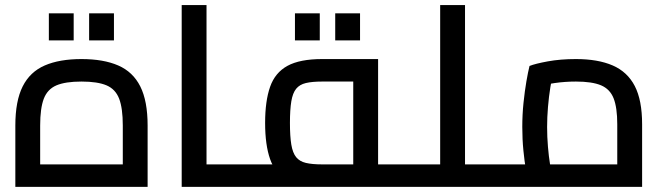

<svg xmlns="http://www.w3.org/2000/svg" viewBox="-20 -731 2605 751"><path d="M40 0V-240Q40 -336 68.7 -393Q97.4 -450 155.1 -475Q212.8 -500 298.7 -500Q384.6 -500 442.3 -475Q500 -450 528.7 -393Q557.4 -336 557.4 -240V0ZM137.1 -45.1 85.1 -88H512.3L460.3 -45.1V-240Q460.3 -307.6 446.1 -344.8Q431.8 -382.1 396.8 -397.1Q361.7 -412 298.7 -412Q235.7 -412 200.7 -397.1Q165.6 -382.1 151.3 -344.8Q137.1 -307.6 137.1 -240ZM171.1 -573V-678.8H268.2V-573ZM328.6 -573V-678.8H425.7V-573Z M787.8 0V-88H918.6V0ZM690.7 0V-711.2H787.8V0ZM918.6 0V-88Q931.3 -88 935 -76.1Q938.6 -64.2 938.6 -44Q938.6 -23.8 935 -11.9Q931.3 0 918.6 0Z M1458.9 0V-88H1570.8V0ZM919 0V-88H1421.2L1361.7 -37.7V-454.9L1413.8 -412H1240Q1201 -412 1176.4 -406.2Q1151.9 -400.4 1138.4 -383.8Q1124.9 -367.1 1119.5 -334.9Q1114.1 -302.6 1114.1 -250Q1114.1 -197.4 1119.5 -165.1Q1124.9 -132.9 1138.4 -116.2Q1151.9 -99.6 1176.4 -93.8Q1201 -88 1240 -88V0Q1153 0 1104.5 -26.5Q1056 -53 1036.5 -108.5Q1017 -164 1017 -250Q1017 -336 1036.5 -391.5Q1056 -447 1104.5 -473.5Q1153 -500 1240 -500H1458.9V0ZM919 0Q906.6 0 902.8 -11.9Q899 -23.8 899 -44Q899 -64.2 902.8 -76.1Q906.6 -88 919 -88ZM1570.8 0V-88Q1583.5 -88 1587.2 -76.1Q1590.8 -64.2 1590.8 -44Q1590.8 -23.8 1587.2 -11.9Q1583.5 0 1570.8 0ZM1133.7 -573V-678.8H1230.8V-573ZM1291.2 -573V-678.8H1388.3V-573Z M1798.9 0V-88H1910.8V0ZM1701.7 0V-711.2H1798.9V0ZM1571 0V-88H1701.7V0ZM1571 0Q1558.6 0 1554.8 -11.9Q1551 -23.8 1551 -44Q1551 -64.2 1554.8 -76.1Q1558.6 -88 1571 -88ZM1910.8 0V-88Q1923.5 -88 1927.2 -76.1Q1930.8 -64.2 1930.8 -44Q1930.8 -23.8 1927.2 -11.9Q1923.5 0 1910.8 0Z M1911 0V-88H2491.6L2394.4 0V-245Q2394.4 -309.9 2380.2 -346.2Q2366 -382.5 2330.9 -397.3Q2295.8 -412 2232.8 -412Q2190.2 -412 2149.9 -406.2Q2109.5 -400.3 2085.9 -391.2L2144.8 -450.6Q2138.5 -425.4 2132.6 -389.2Q2126.8 -352.9 2123.4 -312.6Q2120 -272.2 2120 -234.3Q2120 -195.3 2123.3 -156.9Q2126.5 -118.4 2131.4 -89Q2136.3 -59.5 2139.9 -46.1L2047.3 -20.1Q2043 -34.8 2037.3 -66.6Q2031.6 -98.3 2027.3 -141.9Q2022.9 -185.6 2022.9 -234.3Q2022.9 -283 2027.7 -329.1Q2032.5 -375.1 2039 -412.9Q2045.5 -450.6 2051.2 -473Q2073.7 -482 2122.9 -491Q2172.2 -500 2232.8 -500Q2318.7 -500 2376.5 -475Q2434.2 -450 2462.9 -394.5Q2491.6 -339 2491.6 -245V0ZM1911 0Q1898.6 0 1894.8 -11.9Q1891 -23.8 1891 -44Q1891 -64.2 1894.8 -76.1Q1898.6 -88 1911 -88Z"/></svg>

Font: TitilliumWeb ExtraLight
Style: Regular
Weight: 400
Designer: Mohamed Gaber, Accademia di Belle Arti di Urbino and others
Foundry: Kief Type Foundry, Accademia di Belle Arti di Urbino and others
Version: Version 3.000; ttfautohint (v1.8.2)